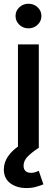

<svg xmlns="http://www.w3.org/2000/svg" viewBox="-25 -772 291 1003"><path d="M68.8 0V-540H177.7V0ZM113.3 210.4Q62.5 210.4 28.8 185.3Q-4.9 160.2 -4.9 113.3Q-4.9 77.6 16.1 46.1Q37.1 14.6 77.1 -12.2L177.7 0Q141.6 23.4 119.9 45.4Q98.1 67.4 98.1 94.2Q98.1 111.3 107.9 121.1Q117.7 130.9 137.7 130.9Q148.9 130.9 158.9 127.7Q168.9 124.5 177.7 120.6L201.7 190.9Q185.5 197.8 163.1 204.1Q140.6 210.4 113.3 210.4ZM123.5 -624Q95.7 -624 75.9 -642.8Q56.2 -661.6 56.2 -688.5Q56.2 -715.3 75.9 -733.9Q95.7 -752.4 123.5 -752.4Q151.9 -752.4 171.6 -733.9Q191.4 -715.3 191.4 -688.5Q191.4 -661.6 171.6 -642.8Q151.9 -624 123.5 -624Z"/></svg>

Font: V-Inter
Style: Medium-500
Weight: 500
Designer: Rasmus Andersson
Foundry: rsms
Version: Version 4.000;git-4146feb